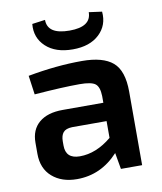

<svg xmlns="http://www.w3.org/2000/svg" viewBox="-82 -779 722 856"><g transform="rotate(-10 279.0 -351.0)"><path d="M280 -562Q202 -562 158.5 -602.5Q115 -643 121 -705L180 -713Q180 -647 280 -647Q378 -647 378 -713L437 -705Q443 -643 400 -602.5Q357 -562 280 -562ZM310 -504Q405 -504 449.5 -466Q494 -428 494 -333V0H398L385 -74Q307 11 198 11Q129 11 86 -26.5Q43 -64 43 -131V-181Q43 -240 81 -272Q119 -304 188 -304H372V-334Q371 -376 353 -390Q335 -404 282 -404Q205 -404 77 -394L65 -480Q194 -504 310 -504ZM164 -147Q164 -87 228 -87Q302 -87 372 -145V-221H216Q187 -220 175.5 -206Q164 -192 164 -166Z"/></g></svg>

Font: Exo 2 Semi Bold
Style: Regular
Weight: 600
Designer: Natanael Gama
Version: Version 1.001;PS 001.001;hotconv 1.0.88;makeotf.lib2.5.64775